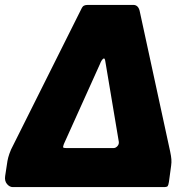

<svg xmlns="http://www.w3.org/2000/svg" viewBox="-37 -762 757 782"><path d="M-16 -45 -9 -91Q-7 -107 -3.5 -120.5Q0 -134 8 -153L294 -725Q299 -736 305 -739Q311 -742 321 -742H506Q528 -742 533 -712L656 -145Q660 -126 661 -113.5Q662 -101 660 -87L651 -21Q649 -8 646 -4Q643 0 630 0H15Q2 0 -8.5 -12.5Q-19 -25 -16 -45ZM232 -159H426Q434 -159 441 -166.5Q448 -174 447 -184L392 -512Q390 -528 383 -522.5Q376 -517 370 -501L223 -175Q219 -164 220.5 -161.5Q222 -159 232 -159Z"/></svg>

Font: Libre Franklin Black
Style: Italic
Weight: 900
Italic angle: -8°
Designer: Pablo Impallari, Rodrigo Fuenzalida, Nhung Nguyen
Foundry: Impallari Type
Version: Version 3.000